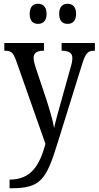

<svg xmlns="http://www.w3.org/2000/svg" viewBox="-20 -765 525 1022"><path d="M340 -638C364 -638 385 -651 385 -691C385 -731 364 -745 340 -745C315 -745 295 -731 295 -691C295 -651 315 -638 340 -638ZM182 -638C206 -638 228 -651 228 -691C228 -731 206 -745 182 -745C158 -745 138 -731 138 -691C138 -651 158 -638 182 -638ZM31 191V237H40C196 237 226 192 286 -2L416 -420C436 -485 449 -495 482 -495H485V-536H308V-495H311C347 -494 365 -484 365 -456C365 -439 361 -422 355 -403L300 -206C287 -160 276 -121 268 -83C263 -117 247 -172 228 -232L172 -399C164 -423 159 -442 159 -457C159 -480 173 -495 211 -495H214V-536H3V-495H6C40 -495 50 -485 66 -442L222 1C190 118 144 191 31 191Z"/></svg>

Font: Noto Serif Devanagari Condensed
Style: Regular
Weight: 400
Width: 3
Designer: Universal Thirst, Indian Type Foundry and the Monotype Design Team
Foundry: Monotype Imaging Inc.
Version: Version 2.004